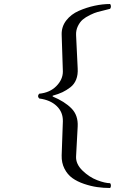

<svg xmlns="http://www.w3.org/2000/svg" viewBox="-20 -727 680 959"><path d="M360 -552 368 -386Q370 -354 360.5 -330Q351 -306 331.5 -291Q312 -276 292 -266.5Q272 -257 243 -249V-245Q303 -220 337 -185.5Q371 -151 368 -95L360 54Q358 92 392 125Q426 158 465.5 173Q505 188 530 188Q534 192 534 200Q534 208 530 212Q497 212 465.5 207.5Q434 203 400 191.5Q366 180 341.5 162.5Q317 145 302 115.5Q287 86 288 49L294 -121Q295 -167 263 -197.5Q231 -228 176 -235Q164 -247 176 -259Q229 -264 261.5 -297Q294 -330 294 -370L288 -554Q287 -594 311 -625Q335 -656 374 -673Q413 -690 453 -698.5Q493 -707 530 -707Q534 -702 534 -695Q534 -688 530 -683Q527 -682 504.5 -676.5Q482 -671 467 -667Q452 -663 429.5 -652Q407 -641 393 -629Q379 -617 369 -596.5Q359 -576 360 -552Z"/></svg>

Font: Linux Libertine Mono O
Style: Mono
Weight: 400
Designer: Philipp H. Poll
Foundry: Philipp H. Poll
Version: Version 5.1.7